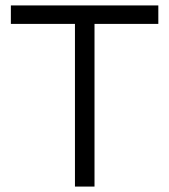

<svg xmlns="http://www.w3.org/2000/svg" viewBox="-20 -687 623 707"><path d="M256 0V-599H20V-667H563V-599H328V0Z"/></svg>

Font: Maven Pro
Style: Regular
Weight: 400
Designer: Joe Prince
Foundry: Joe Prince
Version: Version 2.103